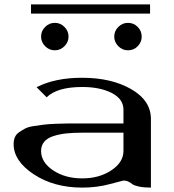

<svg xmlns="http://www.w3.org/2000/svg" viewBox="-20 -854 790 874"><path d="M663.1 -834V-792H121.1V-834ZM562.5 -750Q588.9 -750 606.9 -731.4Q625 -712.9 625 -687.5Q625 -662.1 606.9 -643.6Q588.9 -625 562.5 -625Q537.1 -625 518.6 -643.6Q500 -662.1 500 -687.5Q500 -712.9 518.6 -731.4Q537.1 -750 562.5 -750ZM185.5 -643.6Q167 -662.1 167 -687.5Q167 -712.9 185.5 -731.4Q204.1 -750 229.5 -750Q254.9 -750 273.4 -731.4Q292 -712.9 292 -687.5Q292 -662.1 273.4 -643.6Q254.9 -625 229.5 -625Q204.1 -625 185.5 -643.6ZM667 0Q633.8 0 611.8 -4.9Q589.8 -9.8 582 -16.1Q574.2 -22.5 564.5 -27.3Q554.7 -32.2 542 -32.2Q540 -32.2 480.5 -16.1Q420.9 0 354.5 0Q225.6 0 133.8 -60.5Q42 -121.1 42 -198.2Q42 -215.8 47.9 -229.5Q53.7 -243.2 67.4 -252.4Q81.1 -261.7 94.7 -269Q108.4 -276.4 134.8 -280.3Q161.1 -284.2 179.7 -286.6Q198.2 -289.1 233.9 -290.5Q269.5 -292 291 -292Q312.5 -292 354.5 -292H542V-354.5Q542 -403.3 488.8 -430.7Q435.5 -458 354.5 -458Q240.2 -458 192.4 -411.1L146.5 -457Q230.5 -500 353.5 -500Q487.3 -500 577.1 -448.2Q667 -396.5 667 -312.5ZM542 -250H354.5Q312.5 -250 281.2 -246.6Q250 -243.2 222.7 -234.4Q195.3 -225.6 181.2 -208.5Q167 -191.4 167 -167Q167 -115.2 221.7 -78.6Q276.4 -42 354.5 -42Q431.6 -42 486.8 -78.6Q542 -115.2 542 -167Z"/></svg>

Font: okolaks
Style: Bold
Weight: 600
Width: 8
Version: Version 000.6.0